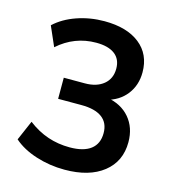

<svg xmlns="http://www.w3.org/2000/svg" viewBox="-108 -805 816 905"><g transform="rotate(15 300.0 -352.5)"><path d="M289 10Q216 10 149 -11.5Q82 -33 39 -71L81 -168Q128 -132 178.5 -115Q229 -98 285 -98Q353 -98 388 -125Q423 -152 423 -204Q423 -254 388.5 -279.5Q354 -305 288 -305H174V-408H277Q334 -408 368 -436Q402 -464 402 -513Q402 -559 370.5 -583Q339 -607 280 -607Q174 -607 93 -535L51 -631Q94 -671 157.5 -693Q221 -715 291 -715Q401 -715 463.5 -665.5Q526 -616 526 -528Q526 -465 490.5 -419.5Q455 -374 393 -359V-371Q466 -359 506.5 -311.5Q547 -264 547 -193Q547 -99 478 -44.5Q409 10 289 10Z"/></g></svg>

Font: Mulish ExtraLight
Style: Regular
Weight: 200
Designer: Vernon Adams
Foundry: Vernon Adams
Version: Version 3.603